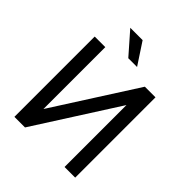

<svg xmlns="http://www.w3.org/2000/svg" viewBox="-245 -1055 1202 1202"><g transform="rotate(45 356.5 -453.5)"><path d="M180.7 -163.1 530.8 -710.9H625V0H530.8V-548.3L180.7 0H86.9V-710.9H180.7ZM314.9 -907.2 409.2 -763.7H331.5L205.6 -907.2Z"/></g></svg>

Font: RobotoDEMO
Style: Regular
Weight: 400
Designer: Christian Robertson
Foundry: Google
Version: Version 2.136